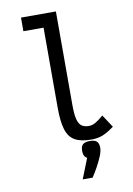

<svg xmlns="http://www.w3.org/2000/svg" viewBox="-109 -867 819 1181"><g transform="rotate(-10 300.0 -277.0)"><path d="M404 14Q340 14 302.5 -7Q265 -28 249.5 -78Q234 -128 234 -214V-715H108V-800H326V-214Q326 -160 333.5 -128.5Q341 -97 358 -84Q375 -71 404 -71Q424 -71 443.5 -81.5Q463 -92 496 -120L548 -41Q506 -10 475 2Q444 14 404 14ZM309 246 359 120Q336 109 336 73Q336 45 349 33Q362 21 392 21Q423 21 436 33Q449 45 449 73Q449 95 436.5 125Q424 155 406.5 187Q389 219 371 246Z"/></g></svg>

Font: Victor Mono SemiBold
Style: Regular
Weight: 600
Monospace: yes
Designer: Rune Bjørnerås
Version: Version 1.561;gftools[0.9.30]